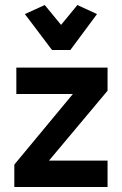

<svg xmlns="http://www.w3.org/2000/svg" viewBox="-20 -744 486 764"><path d="M187 -545H260L366 -688L288 -724L223 -645L158 -724L79 -688ZM45 -475V-370H270L37 -89V0H408V-105H175L408 -383V-475Z"/></svg>

Font: Mint Spirit No2
Style: Bold
Weight: 700
Designer: HARENDAL Hirwen
Foundry: Arkandis Digital Foundry.
Version: Version 1.004;FFEdit